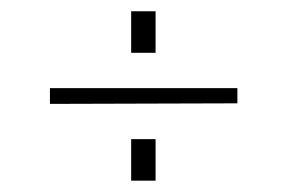

<svg xmlns="http://www.w3.org/2000/svg" viewBox="-20 -449 505 338"><path d="M210.9 -429.2H253.9V-356H210.9ZM67.9 -266.1V-293.9H397.9V-267.1ZM210.9 -130.9V-204.1H253.9V-130.9Z"/></svg>

Font: Halibut Cnd Thin
Style: Regular
Weight: 250
Width: 3
Designer: Matteo Maggi
Foundry: Collletttivo
Version: Version 3.080 | FøM Fix